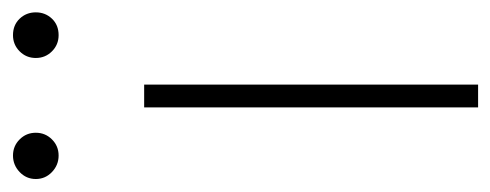

<svg xmlns="http://www.w3.org/2000/svg" viewBox="-264 -518 774 303"><g transform="rotate(-90 123.5 -367.0)"><path d="M105 0V-527H141V0ZM29 -662Q14 -662 3 -672.5Q-8 -683 -8 -698Q-8 -713 3 -723.5Q14 -734 29 -734Q44 -734 54.5 -723.5Q65 -713 65 -698Q65 -683 54.5 -672.5Q44 -662 29 -662ZM219 -662Q204 -662 193.5 -672.5Q183 -683 183 -698Q183 -713 193.5 -723.5Q204 -734 219 -734Q235 -734 245 -723.5Q255 -713 255 -698Q255 -683 245 -672.5Q235 -662 219 -662Z"/></g></svg>

Font: Noto Sans JP Thin Thin
Style: Regular
Weight: 250
Version: Version 2.004-H2;hotconv 1.0.118;makeotfexe 2.5.65603